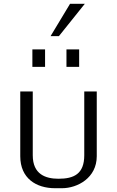

<svg xmlns="http://www.w3.org/2000/svg" viewBox="-20 -983 618 1014"><path d="M87 -158C87 -41 171 11 271 11H307C390 11 491 -44 491 -158V-500H425V-163C425 -64 370 -39 289 -39C221 -39 153 -62 153 -163V-500H87ZM218 -630V-722H151V-630ZM398 -630V-722H331V-630ZM428 -963H350L247 -792H291Z"/></svg>

Font: Perun Light
Style: Regular
Weight: 300
Foundry: Copyright (c) Stefan Peev, Context Ltd, 2016
Version: Version 1.089